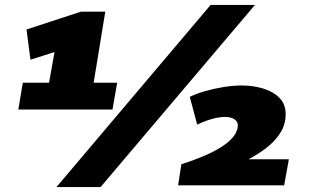

<svg xmlns="http://www.w3.org/2000/svg" viewBox="-20 -748 1255 775"><path d="M54 -306 72 -414H178L200 -538L103 -507L87 -629L307 -701H405L358 -414H453L434 -306ZM386 7H208L830 -728H1009ZM699 0 712 -85Q939 -158 940 -242Q940 -258 925.5 -267Q911 -276 890 -276Q841 -276 776 -245L746 -357Q772 -370 809 -380.5Q846 -391 884.5 -397Q923 -403 955 -403Q999 -403 1039.5 -391.5Q1080 -380 1106.5 -354.5Q1133 -329 1133 -287Q1133 -246 1112 -212.5Q1091 -179 1057 -152.5Q1023 -126 983 -105H1146L1127 0Z"/></svg>

Font: Georama Extended Black
Style: Italic
Weight: 900
Width: 7
Italic angle: -9°
Designer: Jean-Baptiste Levee
Foundry: Production Type
Version: Version 1.000